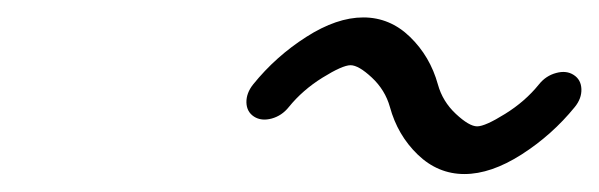

<svg xmlns="http://www.w3.org/2000/svg" viewBox="-20 -789 677 217"><path d="M266.1 -693.6Q291.7 -725.3 326.2 -747.3Q360.6 -769.3 390.6 -769.3Q420.7 -769.3 443.4 -747.3Q466.1 -725.3 474.9 -693.6Q480.2 -674.3 495.2 -660.3Q510.3 -646.2 519.3 -646.2Q528.3 -646.2 550.9 -660.3Q573.5 -674.3 589.1 -693.6Q596.9 -703.4 608.5 -706.5Q620.1 -709.7 628.4 -704.3Q636.7 -699 637.1 -688.4Q637.5 -677.7 629.6 -668Q604 -636.5 569.5 -614.4Q534.9 -592.3 504.9 -592.3Q474.9 -592.3 452.1 -614.3Q429.4 -636.2 420.7 -668Q415.3 -687.3 400.3 -701.3Q385.3 -715.3 376.2 -715.3Q367.2 -715.3 344.6 -701.3Q322 -687.3 306.4 -668Q298.6 -658.2 287 -655Q275.4 -651.9 267.1 -657.2Q258.8 -662.6 258.5 -673.2Q258.3 -683.8 266.1 -693.6Z"/></svg>

Font: Tecnico
Style: FinoInclinado
Weight: 400
Italic angle: -15°
Version: Version 1.3